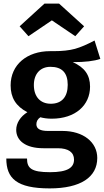

<svg xmlns="http://www.w3.org/2000/svg" viewBox="-20 -828 577 1066"><path d="M268 -715 398 -627 447 -682 308 -808H227L89 -682L138 -627ZM505 -603C465 -582 429 -566 397 -557C364 -548 325 -544 278 -544C271 -544 265 -544 258 -544C130 -544 39 -469 39 -354C39 -286 68 -238 132 -205C93 -181 70 -144 70 -107C70 -48 121 -5 221 -5H301C360 -5 391 18 391 58C391 103 355 128 258 128C154 128 130 106 130 52H15C15 162 72 218 256 218C427 218 520 156 520 49C520 -38 443 -101 327 -101H246C203 -101 182 -113 182 -138C182 -154 189 -167 204 -177C222 -172 243 -169 267 -169C399 -169 480 -244 480 -347C480 -412 449 -454 384 -483C452 -483 503 -489 537 -501ZM260 -457C324 -457 356 -424 356 -357C356 -290 323 -252 262 -252C203 -252 168 -292 168 -356C168 -417 203 -457 260 -457Z"/></svg>

Font: Fira Sans Medium
Style: Regular
Weight: 500
Designer: Carrois Corporate & Edenspiekermann AG
Foundry: Carrois Corporate GbR & Edenspiekermann AG
Version: Version 4.203